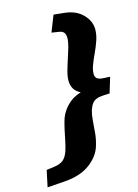

<svg xmlns="http://www.w3.org/2000/svg" viewBox="-205 -809 724 1007"><g transform="rotate(-15 157.5 -305.5)"><path d="M391.5 -347.5 366 -263.5 332.5 -262Q309.5 -261 294.2 -255Q279 -249 269.8 -236.5Q260.5 -224 253.5 -203Q246.5 -179 244.2 -148.2Q242 -117.5 239 -83.2Q236 -49 225 -14Q210 37 157.5 76.2Q105 115.5 16.5 121.5L-75.5 128L-56.5 38.5L-15.5 33Q18.5 29 36.2 13.8Q54 -1.5 64.5 -34Q72 -58.5 77.2 -84.5Q82.5 -110.5 88.2 -137.5Q94 -164.5 101.5 -190.5Q117 -239.5 158 -275Q199 -310.5 281.5 -321L272 -289.5Q232.5 -300 211.5 -314Q190.5 -328 182.8 -345.8Q175 -363.5 175 -384.5Q175 -406.5 183 -435.2Q191 -464 201.2 -494.5Q211.5 -525 219.5 -553.2Q227.5 -581.5 227.5 -603Q227.5 -622 219.2 -632Q211 -642 192 -644.5L154 -650.5L189 -739L247 -733Q308.5 -726.5 344.5 -690Q380.5 -653.5 380.5 -608Q380.5 -579.5 370.2 -549.2Q360 -519 346 -489.2Q332 -459.5 321.8 -432.8Q311.5 -406 311.5 -384Q311.5 -366.5 322.2 -358.2Q333 -350 359 -349Z"/></g></svg>

Font: Newsreader 9pt ExtraBold
Style: Italic
Weight: 800
Italic angle: -17°
Designer: Hugues Gentile
Foundry: Production Type
Version: Version 1.003